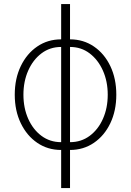

<svg xmlns="http://www.w3.org/2000/svg" viewBox="-20 -748 664 972"><path d="M289.6 11.2Q221.7 11.2 168.7 -24.9Q115.7 -61 85.2 -124.3Q54.7 -187.5 54.7 -268.6Q54.7 -350.1 85.2 -413.3Q115.7 -476.6 168.7 -512.7Q221.7 -548.8 289.6 -548.8H334.5Q402.3 -548.8 455.3 -512.7Q508.3 -476.6 538.6 -413.3Q568.8 -350.1 568.8 -268.6Q568.8 -187.5 538.6 -124.3Q508.3 -61 455.3 -24.9Q402.3 11.2 334.5 11.2ZM289.6 -28.3H334.5Q391.1 -28.3 434.1 -60.3Q477.1 -92.3 501.2 -146.7Q525.4 -201.2 525.4 -268.6Q525.4 -335.9 501 -390.6Q476.6 -445.3 433.8 -477.8Q391.1 -510.3 334.5 -510.3H289.6Q232.9 -510.3 189.9 -477.8Q147 -445.3 122.8 -390.6Q98.6 -335.9 98.6 -268.6Q98.6 -201.2 122.8 -146.7Q147 -92.3 189.9 -60.3Q232.9 -28.3 289.6 -28.3ZM289.6 204.1V-727.5H334.5V204.1Z"/></svg>

Font: Inter 17pt ExtraLight
Style: Regular
Weight: 250
Version: Version 4.001;git-66647c0bb